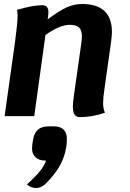

<svg xmlns="http://www.w3.org/2000/svg" viewBox="-20 -580 650 959"><path d="M502 -138Q495 -93 495 -66Q495 -38 504 -17Q441 5 379 5Q361 5 352.5 -7.5Q344 -20 344 -48Q344 -67 349 -102L386 -363Q389 -383 389 -398Q389 -429 375 -442.5Q361 -456 329 -456Q278 -456 207 -405L151 0H3L55 -370Q68 -468 68 -500Q68 -518 65 -531Q145 -554 190 -554Q207 -554 214.5 -545Q222 -536 222 -517Q222 -512 220 -496L218 -483Q276 -527 313.5 -543.5Q351 -560 390 -560Q539 -560 539 -420Q539 -406 535 -372ZM314 114Q314 140 310 160Q303 199 285 235.5Q267 272 233 311Q211 337 195 348Q179 359 161 359Q133 359 115 341Q122 335 147 310.5Q172 286 187.5 264.5Q203 243 210 222H206Q175 222 157.5 205.5Q140 189 140 162Q140 143 146 113Q153 80 172 65.5Q191 51 225 51H249Q281 51 297.5 67Q314 83 314 114Z"/></svg>

Font: Krub
Style: Bold Italic
Weight: 700
Italic angle: -8°
Designer: Ekaluck Peanpanawate
Foundry: Cadson Demak Co.,Ltd.
Version: Version 1.000; ttfautohint (v1.6)